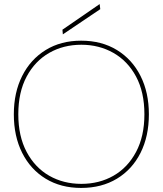

<svg xmlns="http://www.w3.org/2000/svg" viewBox="-20 -912 800 944"><path d="M379 12Q279 12 204.5 -33.5Q130 -79 89 -160.5Q48 -242 48 -350Q48 -457 89 -538.5Q130 -620 204.5 -666Q279 -712 379 -712Q480 -712 555 -666Q630 -620 671 -538.5Q712 -457 712 -350Q712 -242 671 -160.5Q630 -79 555 -33.5Q480 12 379 12ZM380 -8Q468 -8 538 -48Q608 -88 649 -165Q690 -242 690 -350Q690 -459 649 -535.5Q608 -612 537.5 -652Q467 -692 380 -692Q292 -692 222 -652Q152 -612 111 -535.5Q70 -459 70 -350Q70 -242 111 -165Q152 -88 222 -48Q292 -8 380 -8ZM289 -743 287 -766 470 -892 473 -867Z"/></svg>

Font: DM Sans 16pt Thin
Style: Regular
Weight: 250
Version: Version 4.004;gftools[0.9.30]